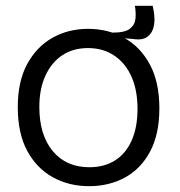

<svg xmlns="http://www.w3.org/2000/svg" viewBox="-20 -626 617 659"><path d="M438 -492 371 -498 366 -514Q409 -514 426 -527.5Q443 -541 445 -562Q447 -583 443 -606H504Q513 -569 509 -542Q505 -515 487.5 -501Q470 -487 438 -492ZM286 13Q216 13 160.5 -18Q105 -49 73 -109Q41 -169 41 -258Q41 -347 73.5 -406.5Q106 -466 160.5 -496.5Q215 -527 282 -527Q351 -527 406.5 -496Q462 -465 494.5 -404.5Q527 -344 527 -254Q527 -165 495 -105.5Q463 -46 408.5 -16.5Q354 13 286 13ZM287 -52Q338 -52 375 -75.5Q412 -99 432 -144Q452 -189 452 -252Q452 -316 431.5 -362.5Q411 -409 372.5 -435Q334 -461 282 -461Q231 -461 194 -436.5Q157 -412 136 -366.5Q115 -321 115 -259Q115 -163 161 -107.5Q207 -52 287 -52Z"/></svg>

Font: Bricolage Grotesque 72pt Light
Style: Regular
Weight: 300
Designer: Mathieu Triay
Foundry: Atelier Triay
Version: Version 1.001;gftools[0.9.33.dev8+g029e19f]